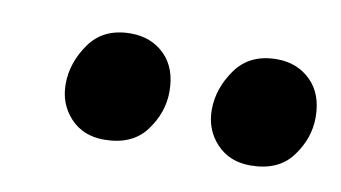

<svg xmlns="http://www.w3.org/2000/svg" viewBox="-33 -783 469 264"><g transform="rotate(10 201.5 -651.0)"><path d="M325.8 -576Q296.8 -576 278.7 -595.2Q260.6 -614.5 260.6 -642.3Q260.6 -672.2 279.9 -699.2Q299.2 -726.2 337.1 -726.2Q365.6 -726.2 384.3 -707.7Q403.1 -689.2 403.1 -656.6Q403.1 -627.2 384 -601.6Q365 -576 325.8 -576ZM121.5 -576Q92.5 -576 74.5 -595.2Q56.6 -614.5 56.6 -642.3Q56.6 -672.2 75.8 -699.2Q95 -726.2 132.9 -726.2Q161.9 -726.2 180.5 -707.7Q199 -689.2 199 -656.6Q199 -627.2 179.9 -601.6Q160.8 -576 121.5 -576Z"/></g></svg>

Font: Faustina Light
Style: Italic
Weight: 300
Italic angle: -8°
Designer: Alfonso Garcia
Foundry: http://www.omnibus-type.com
Version: Version 1.200